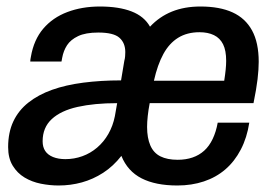

<svg xmlns="http://www.w3.org/2000/svg" viewBox="-20 -558 841 590"><path d="M160 12Q133 12 105.5 6.5Q78 1 55.5 -12.5Q33 -26 19 -49Q5 -72 5 -106Q5 -151 21 -185Q37 -219 67.5 -243Q98 -267 140 -282Q182 -297 236 -304Q290 -311 352 -311L362 -371Q364 -378 364.5 -385.5Q365 -393 365 -398Q365 -426 347 -442Q329 -458 282 -458Q243 -458 220 -447Q197 -436 186 -419Q175 -402 171 -380L169 -369H73Q73 -371 73.5 -375.5Q74 -380 75 -384Q84 -436 113 -470Q142 -504 187 -521Q232 -538 287 -538Q345 -538 384 -523Q423 -508 441 -476Q470 -507 508.5 -522.5Q547 -538 596 -538Q655 -538 694.5 -520Q734 -502 754.5 -464.5Q775 -427 775 -368Q775 -345 771.5 -315Q768 -285 759 -241H440Q436 -220 434 -201.5Q432 -183 432 -168Q432 -134 442 -111Q452 -88 473 -77.5Q494 -67 526 -67Q551 -67 571.5 -74Q592 -81 607.5 -95Q623 -109 633.5 -131Q644 -153 649 -181H746Q739 -135 720 -98.5Q701 -62 672.5 -37.5Q644 -13 606.5 -0.5Q569 12 525 12Q458 12 415 -10Q372 -32 353 -79Q328 -47 297 -27Q266 -7 231.5 2.5Q197 12 160 12ZM181 -69Q208 -69 233 -78Q258 -87 278.5 -104.5Q299 -122 313 -146.5Q327 -171 333 -201L340 -241Q270 -241 218.5 -229.5Q167 -218 139 -192Q111 -166 111 -124Q111 -106 119 -94Q127 -82 143 -75.5Q159 -69 181 -69ZM453 -310H669Q672 -329 673.5 -344Q675 -359 675 -371Q675 -403 665.5 -422Q656 -441 637.5 -450Q619 -459 593 -459Q555 -459 527.5 -442Q500 -425 482 -392Q464 -359 453 -310Z"/></svg>

Font: Archivo SemiCondensed Medium
Style: Italic
Weight: 500
Width: 4
Italic angle: -10°
Designer: Hector Gatti
Foundry: Omnibus-Type
Version: Version 2.001